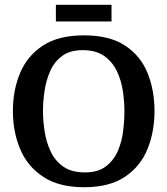

<svg xmlns="http://www.w3.org/2000/svg" viewBox="-20 -775 701 804"><path d="M332 9Q227 9 161 -34.5Q95 -78 64.5 -150.5Q34 -223 34 -310Q34 -397 64 -469Q94 -541 159.5 -584Q225 -627 332 -627Q439 -627 504 -584Q569 -541 598 -469Q627 -397 627 -310Q627 -223 597.5 -150.5Q568 -78 503 -34.5Q438 9 332 9ZM336 -53Q390 -53 423 -78Q456 -103 473 -142Q490 -181 495.5 -225.5Q501 -270 501 -310Q501 -349 494.5 -393.5Q488 -438 469.5 -477Q451 -516 416.5 -540.5Q382 -565 326 -565Q273 -565 240 -540.5Q207 -516 190 -477Q173 -438 166.5 -393.5Q160 -349 160 -310Q160 -269 167 -224Q174 -179 192.5 -140Q211 -101 245.5 -77Q280 -53 336 -53ZM214 -685V-755H447V-685Z"/></svg>

Font: Manuale SemiBold
Style: Regular
Weight: 600
Version: Version 1.002